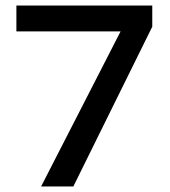

<svg xmlns="http://www.w3.org/2000/svg" viewBox="-20 -671 612 691"><path d="M128 0 414 -558H39V-651H528V-575L244 0Z"/></svg>

Font: Noto Sans Telugu Medium
Style: Regular
Weight: 500
Designer: Jelle Bosma - Monotype Design Team
Foundry: Monotype Imaging Inc.
Version: Version 2.005; ttfautohint (v1.8.4.7-5d5b)